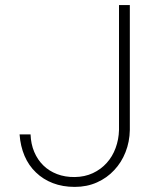

<svg xmlns="http://www.w3.org/2000/svg" viewBox="-20 -731 640 761"><path d="M451.7 -710.9V-215.8Q450.7 -178.2 438.2 -144.3Q425.8 -110.4 402.8 -85Q379.9 -59.6 347.9 -44.7Q315.9 -29.8 276.4 -29.3Q237.8 -28.8 206.1 -41Q174.3 -53.2 151.9 -75.2Q128.9 -97.7 115.7 -128.9Q102.5 -160.2 101.1 -198.2H57.6Q61 -151.4 77.4 -113Q93.8 -74.7 122.6 -47.4Q150.9 -20 189.7 -5.1Q228.5 9.8 276.4 9.8Q324.7 9.8 364.5 -8.1Q404.3 -25.9 432.6 -56.6Q461.4 -86.9 477.5 -127.9Q493.7 -168.9 494.6 -215.8V-710.9Z"/></svg>

Font: Roboto Mono ExtraLight
Style: Regular
Weight: 250
Monospace: yes
Designer: Google
Version: Version 3.000